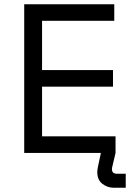

<svg xmlns="http://www.w3.org/2000/svg" viewBox="-20 -720 652 904"><path d="M94 -700H518V-622H178V-390H512V-312H178V-78H524V0L508 68Q507 73 507 76Q507 98 530 98H572V164H516Q486 164 462 145.5Q438 127 438 90Q438 81 441 66L455 0H94Z"/></svg>

Font: Space Mono
Style: Regular
Weight: 400
Monospace: yes
Designer: Colophon Foundry / Benjamin Critton
Foundry: Colophon Foundry
Version: Version 1.000;PS 1.003;hotconv 1.0.81;makeotf.lib2.5.63406